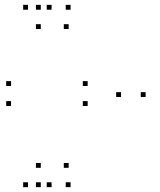

<svg xmlns="http://www.w3.org/2000/svg" viewBox="-20 -760 660 790"><path d="M25.5 -406.2V-426.2H5.5V-406.2ZM25.5 -324V-344H5.5V-324ZM340.7 -324V-344H320.7V-324ZM340.7 -406.2V-426.2H320.7V-406.2ZM192.2 -720V-740H172.2V-720ZM95.3 -720V-740H75.3V-720ZM95.3 10V-10H75.3V10ZM192.2 10V-10H172.2V10ZM262.5 -69.5V-89.5H242.5V-69.5ZM147.8 -69.5V-89.5H127.8V-69.5ZM147.8 10V-10H127.8V10ZM270.5 10V-10H250.5V10ZM579.2 -360.8V-380.8H559.2V-360.8ZM270.5 -720V-740H250.5V-720ZM147.8 -720V-740H127.8V-720ZM147.8 -640.5V-660.5H127.8V-640.5ZM262.5 -640.5V-660.5H242.5V-640.5ZM478 -360.8V-380.8H458V-360.8Z"/></svg>

Font: Monaspace Neon Dots Var
Style: Regular
Weight: 400
Designer: Riley Cran and the Lettermatic Team
Version: Version 1.100 (Monaspace Neon Dots)